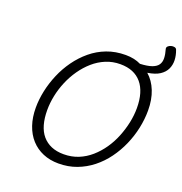

<svg xmlns="http://www.w3.org/2000/svg" viewBox="-200 -1366 1479 1559"><g transform="rotate(20 539.0 -587.0)"><path d="M477 19Q403 19 342.5 -6.5Q282 -32 239 -79.5Q196 -127 173 -194.5Q150 -262 150 -345Q150 -416 166 -491Q182 -566 213 -639Q244 -712 290 -776Q336 -840 396 -890Q456 -940 530 -968Q604 -996 691 -996Q729 -996 762 -989Q795 -982 823 -968Q888 -971 925 -984.5Q962 -998 977.5 -1021.5Q993 -1045 992 -1078Q991 -1111 979 -1152Q975 -1166 985 -1176Q995 -1186 1011 -1190.5Q1027 -1195 1041.5 -1191.5Q1056 -1188 1060 -1175Q1076 -1133 1077.5 -1092Q1079 -1051 1062.5 -1015.5Q1046 -980 1008 -955Q970 -930 904 -920Q957 -874 986 -801Q1015 -728 1015 -634Q1015 -558 998.5 -480.5Q982 -403 950 -330Q918 -257 871.5 -193.5Q825 -130 765 -82.5Q705 -35 633 -8Q561 19 477 19ZM491 -66Q559 -66 617 -89.5Q675 -113 723 -155Q771 -197 808.5 -251.5Q846 -306 871 -368.5Q896 -431 909.5 -495Q923 -559 923 -621Q923 -691 907 -745Q891 -799 859.5 -836Q828 -873 782.5 -892Q737 -911 676 -911Q610 -911 552 -887Q494 -863 446 -821Q398 -779 360 -724.5Q322 -670 296 -608Q270 -546 257 -482.5Q244 -419 244 -358Q244 -288 259.5 -233.5Q275 -179 306.5 -142Q338 -105 384 -85.5Q430 -66 491 -66Z"/></g></svg>

Font: Playwrite IE
Style: Regular
Weight: 400
Designer: Veronika Burian, José Scaglione
Foundry: TypeTogether
Version: Version 1.002